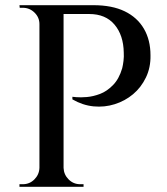

<svg xmlns="http://www.w3.org/2000/svg" viewBox="-20 -720 643 740"><path d="M212 -700H340Q412 -700 460.5 -676.5Q509 -653 534.5 -609.5Q560 -566 560 -507Q561 -460 542.5 -421.5Q524 -383 493 -357Q462 -331 422.5 -318.5Q383 -306 341 -310Q299 -314 259 -337V-347Q259 -347 274.5 -345.5Q290 -344 314.5 -346Q339 -348 365.5 -358Q392 -368 415.5 -392Q439 -416 451 -457Q454 -469 456 -485.5Q458 -502 457 -517Q456 -584 421.5 -625Q387 -666 324 -666H222Q222 -666 219.5 -674.5Q217 -683 214.5 -691.5Q212 -700 212 -700ZM225 -700V0H132V-700ZM135 -73V0H55V-10Q55 -10 61.5 -10Q68 -10 68 -10Q94 -10 112.5 -28.5Q131 -47 132 -73ZM135 -627H132Q132 -653 113 -671.5Q94 -690 68 -690Q68 -690 62 -690Q56 -690 56 -690L55 -700H135ZM222 -73H225Q226 -47 244.5 -28.5Q263 -10 289 -10Q290 -10 296 -10Q302 -10 302 -10V0H222Z"/></svg>

Font: Cinzel Medium
Style: Regular
Weight: 500
Designer: Natanael Gama
Version: Version 2.000